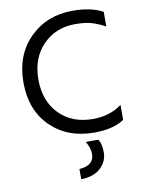

<svg xmlns="http://www.w3.org/2000/svg" viewBox="-100 -751 802 1072"><g transform="rotate(-10 301.0 -215.5)"><path d="M404 51Q422 76 422 126Q422 176 383.5 213Q345 250 272 252V194Q356 188 356 123Q356 89 333 51ZM390 8Q238 8 143 -85.5Q48 -179 48 -335.5Q48 -492 144.5 -587.5Q241 -683 387 -683Q492 -683 558 -647V-564Q514 -587 479 -597Q444 -607 387 -607Q278 -607 205.5 -533Q133 -459 133 -337.5Q133 -216 205 -142Q277 -68 396 -68Q492 -68 560 -119V-34Q498 8 390 8Z"/></g></svg>

Font: Hind Mysuru
Style: Regular
Weight: 400
Designer: Manushi Parikh, Hitesh Malaviya
Foundry: Indian Type Foundry
Version: Version 0.703;PS 1.0;hotconv 1.0.86;makeotf.lib2.5.63406